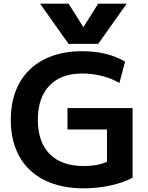

<svg xmlns="http://www.w3.org/2000/svg" viewBox="-20 -1020 810 1050"><path d="M39 -365Q39 -481 86 -565.5Q133 -650 221 -695Q309 -740 430 -740Q567 -740 664 -683L633 -566Q592 -591 538 -604.5Q484 -618 430 -618Q314 -618 250.5 -552Q187 -486 187 -365Q187 -243 252 -177.5Q317 -112 438 -112Q512 -112 565 -135V-312H349V-429H705V-48Q652 -20 581.5 -5Q511 10 438 10Q314 10 224 -34.5Q134 -79 86.5 -163.5Q39 -248 39 -365ZM355 -1000 435 -873H437L517 -1000H673L517 -780H355L199 -1000Z"/></svg>

Font: Enso
Style: Bold
Weight: 700
Designer: Coji Morishita
Foundry: UNDERFOREST DESIGN
Version: Version 1.000